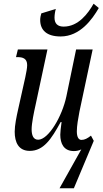

<svg xmlns="http://www.w3.org/2000/svg" viewBox="-20 -802 551 1032"><path d="M306 -606C410 -606 476 -698 511 -759L483 -782C453 -729 401 -659 322 -659C290 -659 273 -675 273 -707C273 -721 276 -741 280 -754L202 -730C199 -720 196 -707 196 -695C196 -639 232 -606 306 -606ZM417 1 300 210H377L484 -45L469 -73C450 -58 435 -50 418 -50C402 -50 393 -66 393 -96C393 -126 400 -165 407 -202L478 -536H389L337 -285C314 -175 240 -51 185 -51C158 -51 150 -77 150 -107C150 -139 162 -197 171 -237L235 -536H76L66 -495H74C102 -495 126 -488 126 -452C126 -436 121 -411 116 -387L77 -212C69 -176 59 -129 59 -94C59 -38 79 9 140 9C214 9 256 -54 306 -146H311C307 -115 304 -93 304 -78C304 -30 323 10 377 10C392 10 405 7 417 1Z"/></svg>

Font: Noto Serif ExtraCondensed
Style: Italic
Weight: 400
Width: 2
Italic angle: -12°
Designer: Monotype Design Team
Foundry: Monotype Imaging Inc.
Version: Version 2.014